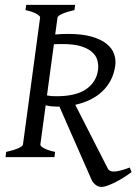

<svg xmlns="http://www.w3.org/2000/svg" viewBox="-20 -635 552 776"><path d="M232.4 -457Q223.6 -457 215.1 -456.8Q206.5 -456.5 197.8 -456.1L169.9 -249.5Q181.6 -247.1 190.4 -246.6Q199.2 -246.1 209 -246.1Q288.1 -246.1 329.3 -275.4Q370.6 -304.7 376.5 -354.5Q378.4 -373 373.5 -391.4Q368.7 -409.7 352.5 -424.3Q336.4 -439 307.4 -448Q278.3 -457 232.4 -457ZM511.7 60.5Q495.6 72.8 477.8 83.7Q460 94.7 443.6 102.8Q427.2 110.8 413.3 115.7Q399.4 120.6 390.6 120.6Q377.9 120.6 367.2 112.5Q356.4 104.5 351.1 93.8L220.2 -204.1H210.4Q199.2 -204.1 187.7 -205.3Q176.3 -206.5 164.6 -209.5L143.1 -50.8Q142.1 -44.9 157 -36.4Q171.9 -27.8 202.6 -21L200.2 0H2.4L4.9 -21Q35.6 -27.8 53.7 -35.9Q71.8 -43.9 72.8 -50.8L142.1 -564Q143.1 -569.8 128.4 -578.6Q113.8 -587.4 83 -594.2L85.9 -615.2H283.7L280.8 -594.2Q250 -587.4 231.7 -579.1Q213.4 -570.8 212.4 -564L203.1 -495.6Q214.8 -496.6 227.5 -497.3Q240.2 -498 253.9 -498Q311.5 -498 349.9 -487.1Q388.2 -476.1 410.6 -458Q433.1 -439.9 441.2 -416.7Q449.2 -393.6 445.8 -369.6Q441.4 -337.9 428.2 -312Q415 -286.1 394 -266.1Q373 -246.1 345.2 -232.4Q317.4 -218.8 284.2 -211.4L415.5 45.9Q422.9 60.1 445.1 58.1Q467.3 56.2 504.4 42Z"/></svg>

Font: Gentium
Style: Italic
Weight: 400
Italic angle: -7°
Designer: J. Victor Gaultney
Version: Version 1.02; 2005; OFL release